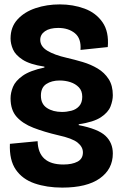

<svg xmlns="http://www.w3.org/2000/svg" viewBox="-20 -696 552 873"><path d="M263 157Q193 157 137.5 138Q82 119 52 75.5Q22 32 25 -42L151 -54Q154 52 268 52Q308 52 332.5 39Q357 26 357 -3Q357 -28 333 -47.5Q309 -67 245 -81Q181 -96 132 -115Q83 -134 55.5 -165Q28 -196 28 -249Q28 -274 39 -301Q50 -328 83 -351.5Q116 -375 182 -389V-393Q116 -403 83 -424.5Q50 -446 39 -471.5Q28 -497 28 -521Q28 -573 59.5 -607.5Q91 -642 142 -659Q193 -676 252 -676Q312 -676 364 -657Q416 -638 446 -595Q476 -552 470 -482L346 -469Q350 -521 320.5 -545Q291 -569 245 -569Q206 -569 184.5 -554Q163 -539 163 -515Q163 -485 195 -465.5Q227 -446 284 -433Q319 -425 356 -414Q393 -403 424 -384.5Q455 -366 474 -336.5Q493 -307 493 -263Q493 -239 482.5 -212Q472 -185 439 -163Q406 -141 338 -131V-127Q426 -110 459.5 -78.5Q493 -47 493 2Q493 73 434 115Q375 157 263 157ZM262 -187Q283 -187 304.5 -192.5Q326 -198 340 -213.5Q354 -229 354 -256Q354 -283 338.5 -299Q323 -315 300 -322.5Q277 -330 251 -330Q215 -330 190.5 -314Q166 -298 166 -261Q166 -223 193.5 -205Q221 -187 262 -187Z"/></svg>

Font: Bricolage Grotesque 48pt Bricolage Grotesque 48pt Regular
Style: Bold
Weight: 700
Designer: Mathieu Triay
Foundry: Atelier Triay
Version: Version 1.000; ttfautohint (v1.8.4.7-5d5b);gftools[0.9.32]